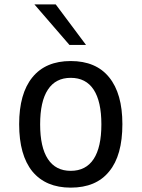

<svg xmlns="http://www.w3.org/2000/svg" viewBox="-20 -837 642 871"><path d="M370.1 -633.3 232.9 -816.9H136.2L294.9 -633.3ZM475.1 -59.1Q535.2 -131.3 535.2 -273.9Q535.2 -412.6 475.1 -486.3Q415.5 -560.1 300.8 -560.1Q187 -560.1 127 -486.3Q66.9 -412.6 66.9 -273.4Q66.9 -133.3 127 -59.1Q188 14.2 300.8 14.2Q416 14.2 475.1 -59.1ZM162.1 -272.9Q162.1 -377 197.3 -430.4Q232.4 -483.9 300.8 -483.9Q369.6 -483.9 404.8 -430.4Q439.9 -377 439.9 -272.9Q439.9 -168.9 404.8 -115.5Q369.6 -62 300.8 -62Q232.4 -62 197.3 -115.5Q162.1 -168.9 162.1 -272.9Z"/></svg>

Font: Hack Dev
Style: Regular
Weight: 400
Designer: Christopher Simpkins
Foundry: Christopher Simpkins
Version: Version 2.0315